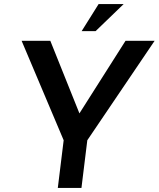

<svg xmlns="http://www.w3.org/2000/svg" viewBox="-20 -930 785 950"><path d="M745 -728 412 -236 383 0H266L295 -236L87 -728H229L373 -369L601 -728ZM453 -776H384L468 -910H592Z"/></svg>

Font: Josefin Sans SemiBold
Style: Italic
Weight: 600
Italic angle: -7°
Designer: Santiago Orozco
Foundry: Typemade
Version: Version 2.000